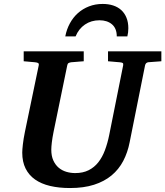

<svg xmlns="http://www.w3.org/2000/svg" viewBox="-20 -929 831 965"><path d="M725.1 -616.2Q718.3 -615.2 714.4 -611.1Q710.4 -606.9 709 -600.1L631.8 -214.8Q621.6 -162.6 599.4 -120.1Q577.1 -77.6 540.8 -47.4Q504.4 -17.1 452.6 -0.5Q400.9 16.1 332 16.1Q276.4 16.1 231.9 5.6Q187.5 -4.9 156.5 -26.6Q125.5 -48.3 108.6 -82Q91.8 -115.7 91.8 -162.1Q91.8 -176.3 95 -203.9Q98.1 -231.4 105 -265.1L174.8 -601.1Q176.3 -609.9 170.9 -612.5Q165.5 -615.2 154.8 -616.2Q146.5 -616.7 137.2 -617.7Q128.9 -618.7 118.9 -619.4Q108.9 -620.1 99.1 -621.1V-670.9H400.9V-621.1Q389.2 -620.1 378.2 -619.4Q367.2 -618.7 358.4 -617.7Q348.1 -616.7 338.9 -616.2Q330.1 -615.2 324.7 -612.1Q319.3 -608.9 317.9 -600.1L249 -265.1Q243.2 -236.3 240.5 -213.4Q237.8 -190.4 237.8 -176.8Q237.8 -145 248 -122.6Q258.3 -100.1 275.1 -85.9Q292 -71.8 313.7 -65.4Q335.4 -59.1 357.9 -59.1Q397 -59.1 425.5 -73.5Q454.1 -87.9 474.1 -113.3Q494.1 -138.7 507.3 -173.8Q520.5 -209 528.8 -250L599.1 -601.1Q600.6 -609.9 596.4 -612.5Q592.3 -615.2 580.1 -616.2Q570.8 -616.7 561.5 -617.7Q553.2 -618.7 543 -619.4Q532.7 -620.1 522.9 -621.1V-670.9H791V-621.1ZM625 -787.1Q625 -776.9 623.8 -766.4Q622.6 -755.9 620.1 -746.1H566.9Q566.9 -786.1 543 -806.6Q519 -827.1 480 -827.1Q438.5 -827.1 407 -805.7Q375.5 -784.2 359.9 -746.1H308.1Q314.9 -781.7 331.3 -811.8Q347.7 -841.8 371.8 -863.3Q396 -884.8 427.5 -897Q459 -909.2 496.1 -909.2Q525.4 -909.2 549.1 -901.4Q572.8 -893.6 589.6 -878.2Q606.4 -862.8 615.7 -839.8Q625 -816.9 625 -787.1Z"/></svg>

Font: Charis SIL Afr
Style: Bold Italic
Weight: 700
Italic angle: -11°
Foundry: SIL International
Version: Version 5.000